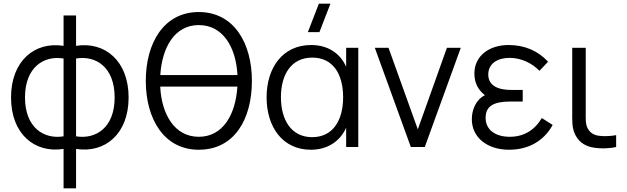

<svg xmlns="http://www.w3.org/2000/svg" viewBox="-20 -800 3410 1045"><path d="M326 10.5V225H394V10.5C552 35.5 680 -71.5 680 -269.5C680 -467.5 552 -575.5 394 -550.5V-716H326V-550.5C168 -575.5 40 -467.5 40 -269.5C40 -71.5 168 35.5 326 10.5ZM116 -269.5C116 -433.5 218 -499.5 326 -481.5V-58C219.5 -40.5 116 -105 116 -269.5ZM394 -58V-481.5C502 -499.5 604 -434.5 604 -269.5C604 -104 500.5 -40.5 394 -58Z M1062 15C1254 15 1351 -148.5 1351 -360C1351 -564.5 1254 -734.5 1062 -734.5C870.5 -734.5 773.5 -564.5 773.5 -360C773.5 -155.5 870.5 15 1062 15ZM852 -328.5H1272C1262.5 -177 1194 -55.5 1062 -55.5C930.5 -55.5 859.5 -177 852 -328.5ZM852.5 -391.5C862 -542.5 930.5 -663.5 1062 -663.5C1194 -663.5 1264.5 -542.5 1272.5 -391.5Z M1671.5 15C1761 15 1830.5 -29.5 1864 -105V0H1930V-540H1864V-436.5C1831 -511 1763.5 -555 1673.5 -555C1518.5 -555 1431 -431.5 1431 -270C1431 -108.5 1518.5 15 1671.5 15ZM1509 -270.5C1509 -396.5 1566.5 -486.5 1679.5 -486.5C1792 -486.5 1847.5 -397.5 1847.5 -270.5C1847.5 -145.5 1792.5 -53.5 1679 -53.5C1565 -53.5 1509 -148 1509 -270.5ZM1655.5 -625H1718.5L1778.5 -780H1715.5Z M2216 0H2292L2488 -540H2412.5L2254 -96L2094.5 -540H2020Z M2750 15C2859 15 2941.5 -35 2988 -120L2929 -157.5C2889.5 -91 2830.5 -55.5 2754.5 -55.5C2675 -55.5 2623 -94.5 2623 -158.5C2623 -224.5 2669 -247.5 2761 -247.5H2825V-310.5H2762C2687 -310.5 2637.5 -336 2637.5 -394.5C2637.5 -456 2690 -485 2753.5 -485C2817.5 -485 2877 -455.5 2916 -414.5L2963 -464C2909 -523 2836 -555 2748 -555C2644 -555 2562 -497.5 2562 -399.5C2562 -349 2582.5 -310 2619.5 -282C2571 -258 2548 -203.5 2548 -151.5C2548 -48.5 2636 15 2750 15Z M3217.5 4.5C3250 9.5 3298 8.5 3333.5 0V-64.5C3305.5 -59 3272.5 -57.5 3244 -60.5C3215.5 -63.5 3193.5 -74.5 3179 -100.5C3165.5 -126.5 3168 -152.5 3168 -198.5V-540H3094.5V-195.5C3094.5 -140 3092 -102.5 3112.5 -63.5C3135.5 -20 3173.5 -1.5 3217.5 4.5Z"/></svg>

Font: Eudonet
Style: Regular
Weight: 400
Designer: Mikhail Sharanda
Foundry: Mikhail Sharanda
Version: Version 4.503;Glyphs 3.1.2 (3151)